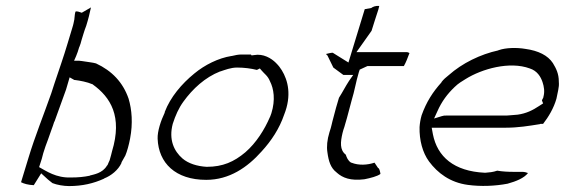

<svg xmlns="http://www.w3.org/2000/svg" viewBox="-20 -644 1906 648"><path d="M51 -29C61 -24 74 -20 94 -19L119 -59L142 -38C146 -35 151 -31 157 -26C172 -20 195 -16 213 -16C258 -16 296 -25 331 -41L332 -42C355 -51 379 -70 390 -94V-96C394 -104 398 -109 403 -119C409 -133 415 -155 419 -176C429 -228 425 -274 414 -311C395 -366 358 -405 304 -430C294 -433 274 -435 256 -438C253 -438 248 -439 247 -439H230L237 -455C241 -464 244 -474 247 -484L248 -486C251 -493 253 -500 255 -508C260 -524 264 -539 271 -557C278 -579 283 -600 287 -619L256 -601C249 -603 241 -607 235 -605C233 -601 232 -591 231 -580V-579C229 -570 228 -562 224 -550L208 -497C195 -453 178 -405 164 -363L153 -329C127 -255 98 -184 76 -111ZM126 -127C131 -144 136 -157 142 -173C147 -189 159 -219 163 -233L164 -234C177 -271 189 -303 203 -342L215 -383C220 -380 226 -377 231 -374H233C250 -372 275 -367 291 -360H292L293 -359C353 -316 394 -251 358 -133C357 -129 354 -116 350 -103C347 -98 346 -93 343 -87L342 -86L341 -85C326 -59 295 -55 285 -52H284L283 -51C264 -47 244 -45 220 -45C169 -43 136 -67 112 -80L121 -108Z M536 -264C523 -237 511 -201 512 -176C515 -94 572 -37 676 -37C754 -37 815 -79 863 -133C896 -169 923 -210 939 -257C965 -322 952 -373 931 -407C925 -416 922 -421 911 -432C896 -447 869 -464 837 -458L829 -457L827 -460H794C785 -460 774 -458 762 -455H761C717 -448 671 -425 636 -396C593 -361 555 -316 536 -266ZM563 -226C572 -254 583 -279 599 -301C630 -344 672 -383 723 -403H724C739 -408 759 -416 780 -416C804 -416 827 -413 847 -408L857 -413L863 -406C872 -395 884 -388 891 -370C904 -345 910 -307 896 -262C894 -256 892 -251 892 -251L891 -249C873 -207 845 -162 808 -130C770 -98 732 -81 678 -81H677C645 -83 616 -92 596 -109C567 -134 549 -173 563 -226Z M1081 -462C1081 -459 1084 -458 1085 -457L1105 -416L1139 -391H1172L1158 -371C1145 -351 1138 -336 1124 -314C1117 -292 1111 -269 1105 -246C1100 -229 1099 -218 1092 -198C1084 -172 1082 -149 1085 -130C1089 -100 1096 -77 1116 -62L1117 -61C1136 -44 1163 -33 1210 -39C1230 -43 1254 -49 1264 -57C1263 -64 1261 -74 1257 -77H1256L1244 -95C1220 -87 1191 -85 1166 -95H1165C1154 -102 1150 -113 1147 -122C1126 -138 1129 -165 1136 -195L1139 -206C1144 -219 1146 -231 1151 -246L1167 -306C1177 -338 1181 -367 1191 -400L1194 -409L1220 -421H1343C1350 -433 1356 -449 1362 -465C1359 -466 1357 -468 1353 -468H1183L1234 -540L1245 -575L1257 -612C1258 -616 1259 -619 1260 -624C1247 -625 1238 -621 1233 -617L1211 -613L1156 -433L1103 -466C1097 -466 1089 -464 1081 -462Z M1403 -255C1399 -241 1397 -229 1396 -215C1395 -171 1406 -129 1428 -99C1457 -60 1499 -28 1559 -20C1603 -14 1651 -16 1693 -24C1722 -32 1749 -43 1762 -60C1757 -62 1750 -64 1743 -64H1714C1694 -64 1676 -65 1658 -68C1644 -63 1631 -62 1618 -61H1616C1512 -66 1456 -115 1441 -191L1437 -213H1688C1728 -213 1765 -219 1802 -225L1804 -226H1813C1831 -249 1849 -279 1858 -311L1864 -340C1866 -350 1867 -358 1866 -368V-369C1866 -395 1857 -413 1846 -431C1829 -457 1797 -473 1753 -479C1724 -484 1687 -483 1664 -475H1663L1662 -474C1602 -461 1540 -431 1494 -390C1486 -384 1476 -375 1470 -367V-366C1441 -334 1419 -300 1403 -255ZM1445 -244 1456 -268C1471 -302 1490 -327 1514 -350C1527 -363 1540 -370 1551 -377C1607 -412 1700 -438 1768 -413C1793 -405 1805 -385 1811 -367C1816 -352 1819 -335 1814 -317V-316C1813 -312 1810 -309 1809 -305L1813 -295L1799 -286C1778 -272 1756 -261 1727 -257L1703 -255C1695 -254 1687 -254 1680 -254H1486C1480 -254 1477 -254 1471 -252Z"/></svg>

Font: SolarCharger
Style: 152
Weight: 100
Designer: Mew Too
Foundry: Cannot Into Space Fonts/KineticPlasma Fonts
Version: Version 1.100